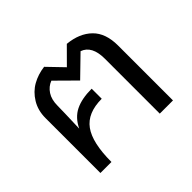

<svg xmlns="http://www.w3.org/2000/svg" viewBox="-128 -759 949 949"><g transform="rotate(-45 346.5 -284.5)"><path d="M426.8 -568.8Q507.3 -561 553.7 -515.6Q600.1 -470.2 600.1 -383.8V0H507.8V-383.8Q507.8 -474.6 449.2 -495.1L345.2 -394L244.1 -494.1Q214.4 -482.9 196.3 -455.3Q178.2 -427.7 178.2 -384.8Q178.2 -355.5 173.8 -229Q198.7 -281.2 242.9 -303.2Q287.1 -325.2 356.9 -325.2V-254.9Q257.3 -254.9 213.6 -194.6Q169.9 -134.3 169.9 0H92.8V-383.8Q92.8 -437 117.7 -477.8Q142.6 -518.6 181.2 -540.3Q219.7 -562 267.1 -567.9L345.2 -486.8Z"/></g></svg>

Font: FiraGO
Style: Regular
Weight: 400
Designer: bBox Type
Foundry: bBox Type GmbH
Version: Version 1.001;PS 001.001;hotconv 1.0.88;makeotf.lib2.5.64775